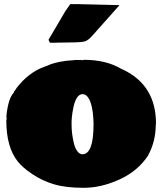

<svg xmlns="http://www.w3.org/2000/svg" viewBox="-20 -896 806 934"><path d="M738.8 -295.4Q737.8 -290.5 737.8 -289.6V-285.6Q736.3 -205.1 700.7 -140.6H701.2Q651.4 -64.5 562.3 -23.4Q473.1 17.6 386.7 17.6Q300.3 17.6 243.4 0.7Q186.5 -16.1 138.2 -48.3Q89.8 -80.6 66.4 -110.4Q10.7 -180.7 10.7 -309.1Q10.7 -313.5 12.2 -316.4V-324.2Q10.7 -326.2 10.7 -328.1L11.7 -333.5H11.2Q20.5 -418.9 47.4 -445.8Q47.4 -451.2 54.2 -458V-457.5L61.5 -469.2Q119.1 -543 193.4 -570.3L210.4 -576.7Q242.7 -592.3 300.8 -600.1L316.4 -601.6Q319.8 -602.1 330.3 -602.5Q340.8 -603 345.2 -604.5L366.2 -604Q367.7 -604.5 369.6 -604.5Q371.6 -604.5 374 -604L373.5 -604.5Q376.5 -603 382.3 -603Q384.3 -605 389.2 -605Q495.1 -605 569.3 -561.5L579.1 -557.1Q738.8 -480.5 738.8 -295.4ZM435.1 -292.5Q433.1 -389.6 407.2 -423.8Q396.5 -438 381.1 -438Q365.7 -438 354 -420.2Q342.3 -402.3 335.2 -364.3Q328.1 -326.2 328.1 -296.6Q328.1 -267.1 330.8 -245.8Q333.5 -224.6 338.9 -200.9Q344.2 -177.2 355.5 -161.4Q366.7 -145.5 380.9 -145.5Q435.1 -145.5 435.1 -292.5ZM254.9 -688.5 247.1 -688H223.1L215.8 -702.1L297.9 -841.8Q318.8 -872.6 321.8 -876H356L560.1 -871.1V-869.6Q540.5 -847.2 496.1 -797.6Q451.7 -748 430.7 -724.1Q409.7 -700.2 394.3 -695.3Q378.9 -690.4 344.2 -689.9Z"/></svg>

Font: Bowlby One
Style: Regular
Weight: 400
Designer: vernon adams
Foundry: vernon adams
Version: Version 1.000